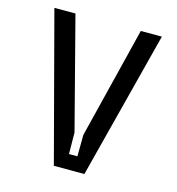

<svg xmlns="http://www.w3.org/2000/svg" viewBox="-105 -790 810 880"><g transform="rotate(15 300.0 -350.0)"><path d="M145 -700 282 -172 283 -70H323L324 -172L455 -700H555L375 0H230L45 -700Z"/></g></svg>

Font: Fliege Mono Thin
Style: Regular
Weight: 100
Version: Version 0.020;Glyphs 3.3 (3306)